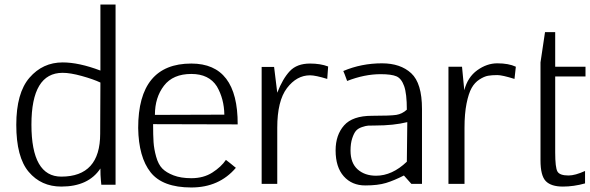

<svg xmlns="http://www.w3.org/2000/svg" viewBox="-20 -813 2609 849"><path d="M423 -222 424 -448Q392 -463 341.5 -477Q291 -491 257 -491Q119 -491 119 -262Q119 -32 251 -32Q423 -32 423 -222ZM424 -68Q371 12 251 12Q162 12 107 -53Q52 -118 52 -261Q52 -402 110.5 -469.5Q169 -537 257 -537Q329 -537 424 -501V-793H491V4H428Q428 2 426 -17.5Q424 -37 424 -68Z M665 -305 972 -306Q971 -376 939 -431Q904 -486 826 -486Q745 -486 705 -434Q665 -382 665 -305ZM826 -25Q880 -25 919 -50Q958 -75 979 -106Q992 -96 1002 -88Q1012 -80 1016 -76.5Q1020 -73 1023 -71Q949 16 826 16Q699 16 646 -51Q593 -118 591 -247Q591 -532 826 -532Q1032 -532 1031 -263L657 -264Q657 -215 659 -184.5Q661 -154 670.5 -120Q680 -86 697.5 -68Q715 -50 747.5 -37.5Q780 -25 826 -25Z M1206 0H1137V-517H1192L1206 -403Q1230 -465 1261.5 -498.5Q1293 -532 1351 -532Q1397 -532 1431 -519L1427 -464Q1375 -480 1351 -480Q1292 -480 1249 -423.5Q1206 -367 1206 -248Z M1779 -98 1781 -273Q1721 -258 1639 -258Q1619 -258 1608.5 -257.5Q1598 -257 1580.5 -251Q1563 -245 1554 -234.5Q1545 -224 1537.5 -201.5Q1530 -179 1530 -147Q1530 -92 1561.5 -64Q1593 -36 1643 -36Q1714 -36 1779 -98ZM1846 -331V0H1799L1766 -37Q1723 -15 1687 -4Q1651 7 1595 7Q1536 7 1500 -33.5Q1464 -74 1464 -148Q1464 -216 1501.5 -258.5Q1539 -301 1625 -301Q1707 -301 1732.5 -305Q1758 -309 1779 -328Q1779 -399 1767 -432.5Q1755 -466 1733 -475.5Q1711 -485 1663 -485Q1592 -485 1515 -455Q1502 -491 1498 -499Q1578 -533 1669 -533Q1751 -533 1798.5 -489Q1846 -445 1846 -331Z M2034 -248V0H1963V-518H2023L2033 -414Q2048 -472 2090.5 -502.5Q2133 -533 2179 -533Q2229 -533 2261 -518L2255 -464Q2201 -481 2179 -481Q2155 -481 2138 -478Q2121 -475 2100 -461.5Q2079 -448 2065.5 -424Q2052 -400 2043 -355Q2034 -310 2034 -248ZM2370 -104V-537L2390 -671H2435V-518H2569V-475H2435V-139Q2435 -72 2445 -54.5Q2455 -37 2494 -37Q2523 -37 2567 -57V-2Q2517 12 2469 12Q2417 12 2393.5 -12Q2370 -36 2370 -104Z"/></svg>

Font: Afta sans
Style: Regular
Weight: 400
Designer: par.qink
Foundry: Oriol Esparraguera Font
Version: Version 1.000